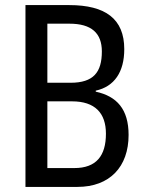

<svg xmlns="http://www.w3.org/2000/svg" viewBox="-20 -734 569 754"><path d="M252 -714H80V0H284C411 0 485 -79 485 -204C485 -305 439 -356 356 -374V-378C429 -394 468 -451 468 -541C468 -660 394 -714 252 -714ZM257 -409H166V-641H253C339 -641 380 -604 380 -532C380 -450 347 -409 257 -409ZM166 -336H263C353 -336 396 -290 396 -209C396 -122 358 -74 272 -74H166Z"/></svg>

Font: Noto Sans Bengali Condensed
Style: Regular
Weight: 400
Width: 3
Designer: Jelle Bosma - Monotype Design Team
Foundry: Monotype Imaging Inc.
Version: Version 2.003